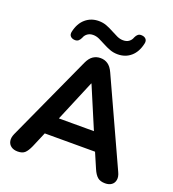

<svg xmlns="http://www.w3.org/2000/svg" viewBox="-164 -1059 1078 1193"><g transform="rotate(20 375.0 -463.0)"><path d="M89.2 8.5Q62.2 8.5 45.2 -4Q28.2 -16.5 24.4 -37.8Q20.5 -59 32.2 -85.5L290.5 -651.2Q305.5 -684.2 327 -698.9Q348.5 -713.5 376.5 -713.5Q403.8 -713.5 425.1 -698.9Q446.5 -684.2 461.5 -651.2L720.5 -85.5Q733.2 -58.8 729.6 -37.1Q726 -15.5 709.6 -3.5Q693.2 8.5 667.2 8.5Q634.8 8.5 616.9 -6.9Q599 -22.2 585 -55L524.2 -196.2L584.8 -155H166.5L227 -196.2L167 -55Q152.2 -21.5 136.2 -6.5Q120.2 8.5 89.2 8.5ZM374.5 -545.2 244 -234.2 217 -272.5H534.2L508 -234.2L376.5 -545.2ZM184.5 -764Q166.5 -765.2 156.6 -776.1Q146.8 -787 151 -806Q163.5 -863.8 200 -895Q236.5 -926.2 287.2 -926.2Q315.5 -926.2 339.5 -917Q363.5 -907.8 385.5 -895.6Q407.5 -883.5 427.9 -874.2Q448.2 -865 468.2 -865Q492 -865 506.9 -876.4Q521.8 -887.8 527.5 -905.2Q534 -920 543.5 -927.5Q553 -935 568 -933.8Q586 -932.8 595.9 -921.8Q605.8 -910.8 601.5 -891.8Q589.2 -834 553.4 -802.8Q517.5 -771.5 466 -771.5Q438 -771.5 413.5 -780.8Q389 -790 367 -802.1Q345 -814.2 324.6 -823.5Q304.2 -832.8 284.2 -832.8Q261.5 -832.8 246.1 -821.4Q230.8 -810 225 -792.5Q218.5 -778.5 209.4 -770.8Q200.2 -763 184.5 -764Z"/></g></svg>

Font: Nunito ExtraLight
Style: Regular
Weight: 200
Designer: Vernon Adams
Foundry: Vernon Adams
Version: Version 3.602;April 4, 2023;FontCreator 14.0.0.2856 64-bit